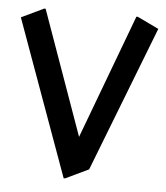

<svg xmlns="http://www.w3.org/2000/svg" viewBox="-45 -588 554 639"><g transform="rotate(5 232.0 -268.5)"><path d="M190.9 9.8 2.4 -511.2 77.1 -546.9H82L230 -131.8L385.3 -546.9H390.1L461.4 -512.7L272.9 -26.9L195.8 9.8Z"/></g></svg>

Font: Nova Square
Style: Book
Weight: 400
Designer: Wojciech Kalinowski "wmk69" (wmk69@o2.pl)
Foundry: Wojciech Kalinowski "wmk69" (wmk69@o2.pl)
Version: Version 3.1.0; 2021-05-23